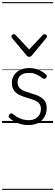

<svg xmlns="http://www.w3.org/2000/svg" viewBox="-20 -1161 521 1812"><path d="M249 19Q203 19 167 7.5Q131 -4 105 -20.5Q79 -37 67 -50Q60 -58 61.5 -65.5Q63 -73 70 -83Q78 -91 85.5 -91.5Q93 -92 101 -85Q133 -59 170 -43Q207 -27 252 -27Q287 -27 312.5 -40.5Q338 -54 352 -78Q366 -102 366 -133Q366 -169 346 -188.5Q326 -208 295 -219Q264 -230 229.5 -240Q195 -250 163.5 -265Q132 -280 112 -307Q92 -334 92 -380Q92 -420 112 -451Q132 -482 169 -500.5Q206 -519 256 -519Q293 -519 324 -509.5Q355 -500 378.5 -485Q402 -470 417 -454Q424 -446 422 -439Q420 -432 413 -424Q407 -417 398.5 -417Q390 -417 382 -423Q350 -447 321 -460Q292 -473 253 -473Q201 -473 173.5 -449Q146 -425 146 -385Q146 -350 165.5 -330Q185 -310 216.5 -298.5Q248 -287 283.5 -277Q319 -267 350 -252Q381 -237 401 -210.5Q421 -184 421 -138Q421 -100 402.5 -63.5Q384 -27 346.5 -4Q309 19 249 19ZM400 -839Q408 -839 416 -832Q424 -825 424 -816Q424 -814 423 -810.5Q422 -807 418 -804L281 -638Q276 -632 270.5 -628.5Q265 -625 255 -625Q246 -625 241 -628.5Q236 -632 231 -638L92 -804Q90 -807 88.5 -810.5Q87 -814 87 -816Q87 -825 95 -832Q103 -839 111 -839Q115 -839 119 -837Q123 -835 127 -831L255 -694L384 -831Q388 -835 391.5 -837Q395 -839 400 -839ZM0 621H481V631H0ZM0 -20H481V0H0ZM0 -505H481V-500H0ZM0 -1141H481V-1131H0Z"/></svg>

Font: Playwrite BR Guides
Style: Regular
Weight: 400
Designer: Veronika Burian, José Scaglione
Foundry: TypeTogether
Version: Version 1.003